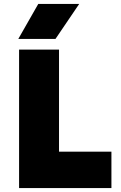

<svg xmlns="http://www.w3.org/2000/svg" viewBox="-20 -951 612 971"><path d="M76.5 0V-700H278.5V-184H543.5V0ZM72.5 -754 173.5 -931H380.5L260.5 -754Z"/></svg>

Font: Geologica Cursive Black
Style: Regular
Weight: 900
Designer: Sindre Bremnes, Frode Helland
Foundry: Monokrom Skriftforlag AS
Version: Version 1.010;gftools[0.9.28]